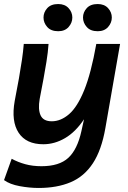

<svg xmlns="http://www.w3.org/2000/svg" viewBox="-21 -723 637 953"><path d="M171 210Q126 210 77 201Q28 192 -1 171L37 65Q68 82 104.5 92Q141 102 185 102Q273 102 318 60.5Q363 19 383 -72L396 -131Q354 -68 302 -37.5Q250 -7 194 -7Q109 -7 71.5 -64Q34 -121 52 -222L73 -334Q82 -386 88 -426.5Q94 -467 97 -505H220Q217 -462 209.5 -416Q202 -370 195 -332L176 -232Q167 -180 180.5 -150.5Q194 -121 236 -121Q281 -121 322 -156.5Q363 -192 397 -275.5Q431 -359 457 -505H575L502 -87Q483 22 440 87.5Q397 153 329.5 181.5Q262 210 171 210ZM464 -568Q428 -568 409.5 -589Q391 -610 391 -636Q391 -662 409.5 -682.5Q428 -703 464 -703Q497 -703 515.5 -682.5Q534 -662 534 -636Q534 -610 515.5 -589Q497 -568 464 -568ZM268 -568Q232 -568 213.5 -589Q195 -610 195 -636Q195 -662 213.5 -682.5Q232 -703 268 -703Q301 -703 319.5 -682.5Q338 -662 338 -636Q338 -610 319.5 -589Q301 -568 268 -568Z"/></svg>

Font: Livvic SemiBold
Style: Italic
Weight: 600
Italic angle: -10°
Designer: Jacques Le Bailly, Baron von Fonthausen
Version: Version 1.001; ttfautohint (v1.8.2)